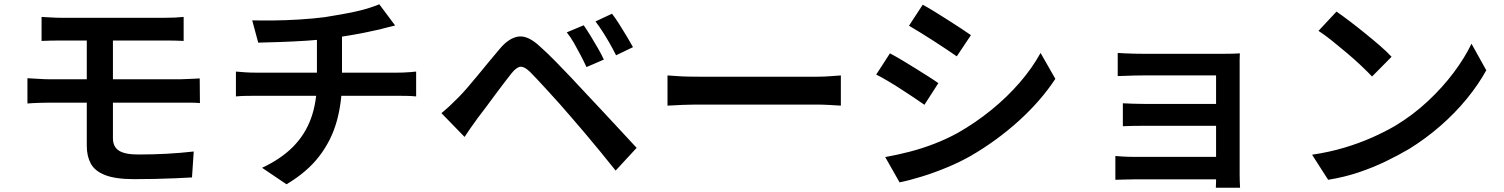

<svg xmlns="http://www.w3.org/2000/svg" viewBox="-20 -807 7020 896"><path d="M174 -728Q196 -727 219.5 -725.5Q243 -724 269 -724Q290 -724 327 -724Q364 -724 411 -724Q458 -724 508.5 -724Q559 -724 606 -724Q653 -724 690.5 -724Q728 -724 749 -724Q774 -724 796.5 -725Q819 -726 837 -728V-616Q818 -617 797 -617.5Q776 -618 749 -618Q728 -618 688.5 -618Q649 -618 599 -618Q549 -618 496.5 -618Q444 -618 397 -618Q350 -618 316 -618Q282 -618 269 -618Q243 -618 219.5 -617.5Q196 -617 174 -616ZM507 -384Q507 -364 507 -332Q507 -300 507 -266Q507 -232 507 -204Q507 -176 507 -162Q507 -122 535 -104Q563 -86 625 -86Q693 -86 758 -89.5Q823 -93 884 -100L876 21Q842 23 797 25Q752 27 702.5 28Q653 29 605 29Q519 29 470.5 10Q422 -9 403.5 -44Q385 -79 385 -126Q385 -152 385 -186.5Q385 -221 385 -258.5Q385 -296 385 -330Q385 -364 385 -389Q385 -400 385 -426.5Q385 -453 385 -486Q385 -519 385 -552Q385 -585 385 -610.5Q385 -636 385 -646H507Q507 -636 507 -608Q507 -580 507 -544Q507 -508 507 -473Q507 -438 507 -413.5Q507 -389 507 -384ZM108 -442Q130 -441 160.5 -439Q191 -437 213 -437Q232 -437 270.5 -437Q309 -437 359.5 -437Q410 -437 467 -437Q524 -437 580 -437Q636 -437 685.5 -437Q735 -437 770 -437Q805 -437 819 -437Q830 -437 847 -438Q864 -439 882 -439.5Q900 -440 912 -441L913 -326Q893 -328 866 -328Q839 -328 822 -328Q807 -328 771 -328Q735 -328 685.5 -328Q636 -328 579.5 -328Q523 -328 466 -328Q409 -328 358.5 -328Q308 -328 270 -328Q232 -328 213 -328Q193 -328 162 -327Q131 -326 108 -324Z M1157 -712Q1195 -711 1254 -711.5Q1313 -712 1377.5 -716Q1442 -720 1496 -727Q1533 -733 1570 -739.5Q1607 -746 1641 -753.5Q1675 -761 1703 -770Q1731 -779 1750 -787L1824 -688Q1801 -683 1783 -678Q1765 -673 1753 -670Q1722 -663 1685.5 -655.5Q1649 -648 1609.5 -641.5Q1570 -635 1531 -629Q1474 -621 1410.5 -617Q1347 -613 1288 -611Q1229 -609 1185 -608ZM1203 -24Q1291 -65 1347.5 -122Q1404 -179 1431.5 -255Q1459 -331 1459 -428Q1459 -428 1459 -452Q1459 -476 1459 -523Q1459 -570 1459 -640L1576 -654Q1576 -629 1576 -599Q1576 -569 1576 -539Q1576 -509 1576 -484.5Q1576 -460 1576 -445Q1576 -430 1576 -430Q1576 -328 1551 -239.5Q1526 -151 1469.5 -77.5Q1413 -4 1317 53ZM1081 -473Q1101 -471 1125 -469.5Q1149 -468 1172 -468Q1185 -468 1224 -468Q1263 -468 1319 -468Q1375 -468 1438.5 -468Q1502 -468 1566 -468Q1630 -468 1686 -468Q1742 -468 1781.5 -468Q1821 -468 1835 -468Q1846 -468 1862.5 -468.5Q1879 -469 1895.5 -470.5Q1912 -472 1922 -473V-357Q1903 -359 1880.5 -359.5Q1858 -360 1837 -360Q1824 -360 1784.5 -360Q1745 -360 1689 -360Q1633 -360 1569 -360Q1505 -360 1440.5 -360Q1376 -360 1320 -360Q1264 -360 1225 -360Q1186 -360 1173 -360Q1150 -360 1125 -359.5Q1100 -359 1081 -357Z M2704 -689Q2718 -669 2735.5 -640.5Q2753 -612 2770 -582.5Q2787 -553 2798 -529L2717 -494Q2703 -524 2688.5 -551.5Q2674 -579 2659 -605.5Q2644 -632 2625 -656ZM2836 -743Q2851 -724 2869 -695.5Q2887 -667 2904.5 -638Q2922 -609 2934 -587L2855 -549Q2840 -579 2824.5 -606Q2809 -633 2793 -658Q2777 -683 2759 -707ZM2040 -279Q2062 -297 2079.5 -313.5Q2097 -330 2119 -352Q2137 -370 2159.5 -396Q2182 -422 2208 -453.5Q2234 -485 2261 -518Q2288 -551 2313 -580Q2356 -631 2400.5 -636.5Q2445 -642 2501 -589Q2535 -559 2570.5 -522.5Q2606 -486 2641 -449.5Q2676 -413 2705 -381Q2739 -345 2781.5 -299.5Q2824 -254 2868.5 -206Q2913 -158 2951 -117L2853 -11Q2819 -54 2781 -100Q2743 -146 2706 -190Q2669 -234 2639 -268Q2617 -294 2590.5 -323.5Q2564 -353 2538 -381.5Q2512 -410 2489.5 -434Q2467 -458 2453 -472Q2427 -497 2409 -495.5Q2391 -494 2368 -466Q2352 -446 2331.5 -419Q2311 -392 2289 -362.5Q2267 -333 2246.5 -305Q2226 -277 2210 -257Q2194 -235 2177 -211Q2160 -187 2148 -168Z M3095 -455Q3112 -454 3138.5 -452Q3165 -450 3194 -449.5Q3223 -449 3249 -449Q3272 -449 3308 -449Q3344 -449 3388 -449Q3432 -449 3479.5 -449Q3527 -449 3574.5 -449Q3622 -449 3664 -449Q3706 -449 3738.5 -449Q3771 -449 3790 -449Q3826 -449 3855.5 -451.5Q3885 -454 3904 -455V-314Q3887 -315 3854.5 -317Q3822 -319 3790 -319Q3772 -319 3739 -319Q3706 -319 3663.5 -319Q3621 -319 3574 -319Q3527 -319 3479.5 -319Q3432 -319 3388 -319Q3344 -319 3308 -319Q3272 -319 3249 -319Q3207 -319 3164.5 -317.5Q3122 -316 3095 -314Z M4286 -785Q4310 -772 4341 -753Q4372 -734 4404 -713.5Q4436 -693 4464.5 -674.5Q4493 -656 4511 -643L4445 -544Q4425 -558 4396.5 -577Q4368 -596 4337 -616Q4306 -636 4276 -654.5Q4246 -673 4222 -687ZM4111 -74Q4167 -84 4225 -99Q4283 -114 4340 -136Q4397 -158 4450 -187Q4534 -235 4607 -294.5Q4680 -354 4738.5 -421.5Q4797 -489 4836 -560L4905 -439Q4837 -336 4735 -243.5Q4633 -151 4511 -80Q4460 -51 4400 -26Q4340 -1 4281.5 17Q4223 35 4178 44ZM4133 -558Q4158 -545 4189 -526.5Q4220 -508 4252 -488Q4284 -468 4312.5 -450Q4341 -432 4359 -419L4294 -318Q4273 -333 4245 -351.5Q4217 -370 4185.5 -390.5Q4154 -411 4123.5 -429Q4093 -447 4069 -459Z M5196 -560Q5208 -559 5229.5 -558Q5251 -557 5274 -556.5Q5297 -556 5313 -556Q5336 -556 5373.5 -556Q5411 -556 5456 -556Q5501 -556 5546 -556Q5591 -556 5630 -556Q5669 -556 5694 -556Q5712 -556 5733.5 -556.5Q5755 -557 5766 -558Q5765 -548 5765 -529.5Q5765 -511 5765 -495Q5765 -485 5765 -450.5Q5765 -416 5765 -366Q5765 -316 5765 -260.5Q5765 -205 5765 -151.5Q5765 -98 5765 -56.5Q5765 -15 5765 5Q5765 17 5765.5 37Q5766 57 5767 69H5654Q5655 58 5655 37Q5655 16 5655 0Q5655 -25 5655 -66Q5655 -107 5655 -156Q5655 -205 5655 -254Q5655 -303 5655 -345.5Q5655 -388 5655 -417.5Q5655 -447 5655 -455Q5646 -455 5622 -455Q5598 -455 5566 -455Q5534 -455 5498 -455Q5462 -455 5426.5 -455Q5391 -455 5361.5 -455Q5332 -455 5313 -455Q5297 -455 5273.5 -454.5Q5250 -454 5228.5 -453Q5207 -452 5196 -452ZM5220 -325Q5239 -324 5268 -323Q5297 -322 5324 -322Q5336 -322 5367 -322Q5398 -322 5439.5 -322Q5481 -322 5524.5 -322Q5568 -322 5607.5 -322Q5647 -322 5674 -322Q5701 -322 5708 -322V-220Q5701 -220 5674 -220Q5647 -220 5607.5 -220Q5568 -220 5524.5 -220Q5481 -220 5439.5 -220Q5398 -220 5367.5 -220Q5337 -220 5324 -220Q5297 -220 5267.5 -219.5Q5238 -219 5220 -218ZM5185 -79Q5197 -78 5220 -76.5Q5243 -75 5270 -75Q5285 -75 5320 -75Q5355 -75 5400.5 -75Q5446 -75 5495.5 -75Q5545 -75 5589.5 -75Q5634 -75 5666 -75Q5698 -75 5709 -75V30Q5696 30 5663 30Q5630 30 5585 30Q5540 30 5491.5 30Q5443 30 5398 30Q5353 30 5319 30Q5285 30 5270 30Q5248 30 5222.5 31Q5197 32 5185 32Z M6217 -753Q6243 -735 6278 -708.5Q6313 -682 6350 -652Q6387 -622 6420 -593.5Q6453 -565 6474 -542L6383 -450Q6364 -470 6333.5 -499Q6303 -528 6267 -558.5Q6231 -589 6196 -617Q6161 -645 6133 -663ZM6103 -85Q6184 -97 6254 -118Q6324 -139 6383.5 -165.5Q6443 -192 6491 -220Q6574 -270 6643 -334.5Q6712 -399 6764 -468.5Q6816 -538 6847 -603L6916 -479Q6879 -412 6825 -346Q6771 -280 6703 -220.5Q6635 -161 6556 -112Q6505 -82 6446 -53.5Q6387 -25 6320 -2.5Q6253 20 6178 32Z"/></svg>

Font: Noto Sans HK SemiBold
Style: Regular
Weight: 600
Version: Version 2.004-H2;hotconv 1.0.118;makeotfexe 2.5.65603